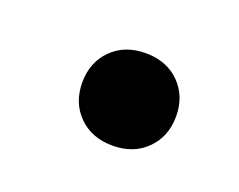

<svg xmlns="http://www.w3.org/2000/svg" viewBox="-41 -462 311 250"><g transform="rotate(20 115.0 -337.0)"><path d="M128 -273Q99 -273 81 -291Q63 -309 63 -337Q63 -365 81 -383Q99 -401 128 -401Q157 -401 175 -383Q193 -365 193 -337Q193 -309 175 -291Q157 -273 128 -273Z"/></g></svg>

Font: DM Sans 9pt Medium
Style: Italic
Weight: 500
Italic angle: -10°
Version: Version 4.004;gftools[0.9.30]